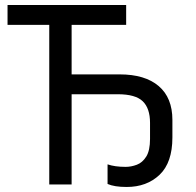

<svg xmlns="http://www.w3.org/2000/svg" viewBox="-20 -734 781 764"><path d="M484 10Q435 10 408 -2V-80Q437 -70 480 -70Q502 -70 524.5 -78.5Q547 -87 562 -111Q577 -135 577 -181V-245Q577 -303 548 -331Q519 -359 449 -359H265V0H176V-635H10V-714H482V-635H265V-438H456Q557 -438 611.5 -391.5Q666 -345 666 -257V-187Q666 -87 615 -38.5Q564 10 484 10Z"/></svg>

Font: Noto IKEA Arabic
Style: Regular
Weight: 400
Designer: Monotype Design Team
Foundry: Monotype Imaging Inc.
Version: Version 1.200